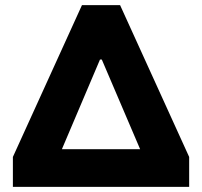

<svg xmlns="http://www.w3.org/2000/svg" viewBox="-20 -725 784 745"><path d="M30 0V-116L298 -705H446L714 -116V0ZM368 -494 201 -101 182 -146H562L543 -101L375 -494Z"/></svg>

Font: Nunito Sans 7pt Black
Style: Regular
Weight: 900
Designer: Vernon Adams
Foundry: Vernon Adams
Version: Version 3.101;gftools[0.9.27]